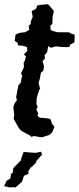

<svg xmlns="http://www.w3.org/2000/svg" viewBox="-35 -649 376 916"><path d="M115 4 103 -6 95 -9 65 -26 55 -38 54 -40 43 -59 37 -70 30 -82 33 -100 30 -123 29 -139 35 -157 46 -172 42 -185 48 -218 53 -242 65 -256 67 -272 71 -288 65 -299 73 -315 79 -328 78 -351 83 -358 89 -380 79 -389 96 -407 93 -425 76 -430 50 -433V-444L35 -454L39 -483L45 -487L62 -493L84 -495L105 -507L102 -526L111 -534L113 -549L121 -569L116 -596L137 -607L143 -623L160 -626L193 -629L202 -621L210 -611L222 -596L216 -569L215 -546V-535L205 -526L207 -505L224 -499L243 -495H268H293L306 -488L321 -484V-471L320 -447L300 -436L296 -425L281 -424L257 -425L232 -428L208 -421L195 -429L190 -400L177 -385L180 -371L168 -357L175 -333L172 -312L160 -302L155 -273L149 -254L151 -246L156 -227L151 -217L140 -181L139 -154L145 -137L138 -128L147 -109L144 -97L155 -87H166L185 -85L204 -82L209 -73L212 -60L225 -44L214 -18L200 -5L165 6L150 4L127 0ZM37 247 36 244 12 245 -15 239 -8 224 -3 213 15 202 17 181 26 175 28 155 36 145 46 135 53 128 64 117 68 102 78 76 115 79 137 80 150 77 161 75 166 89 158 97 150 106 140 117 135 129 121 143 111 151 100 168 101 180 88 186 79 190 73 210 69 219 56 230Z"/></svg>

Font: Winky Rough
Style: Italic
Weight: 400
Italic angle: -8.97852°
Designer: Simon Atzbach
Foundry: typofactur
Version: Version 1.206